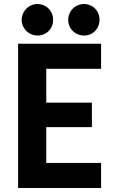

<svg xmlns="http://www.w3.org/2000/svg" viewBox="-20 -938 572 958"><path d="M70.3 -719.7H484.4V-594.7H210.9V-425.8H438.5V-303.7H210.9V-125H484.4V0H70.3ZM320.3 -838.9Q320.3 -860.4 330.8 -878.7Q341.3 -897 359.6 -907.5Q377.9 -918 399.4 -918Q420.4 -918 438.2 -907.7Q456.1 -897.5 466.3 -879.4Q476.6 -861.3 476.6 -839.8Q476.6 -817.9 466.3 -799.6Q456.1 -781.2 438.5 -770.8Q420.9 -760.3 399.4 -760.7Q377.9 -760.7 359.6 -771Q341.3 -781.2 330.8 -799.3Q320.3 -817.4 320.3 -838.9ZM87.9 -838.9Q88.4 -860.4 99.1 -878.7Q109.9 -897 127.7 -907.5Q145.5 -918 167 -918Q188.5 -918 206.5 -907.5Q224.6 -897 234.9 -878.7Q245.1 -860.4 245.1 -838.9Q245.1 -817.4 234.9 -799.3Q224.6 -781.2 206.8 -771Q189 -760.7 168 -760.7Q146.5 -760.7 128.2 -771Q109.9 -781.2 99.1 -799.3Q88.4 -817.4 87.9 -838.9Z"/></svg>

Font: Reddit Sans Strawberry
Style: Bold
Weight: 700
Designer: Stephen Hutchings
Foundry: Reddit
Version: Version 1.013